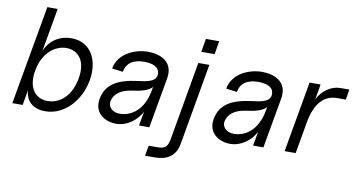

<svg xmlns="http://www.w3.org/2000/svg" viewBox="-84 -918 2488 1336"><g transform="rotate(10 1160.5 -250.0)"><path d="M262 16C402 16 507 -110 531 -250C556 -390 496 -516 356 -516C265 -516 199 -464 171 -394L225 -700H152L28 0H101L120 -108C123 -37 170 16 262 16ZM143 -236 148 -264C174 -384 256 -443 333 -443C413 -443 476 -380 453 -250C430 -120 351 -57 265 -57C188 -57 127 -116 143 -236Z M763 16C840 16 907 -35 941 -100L923 0H996L1059 -356C1080 -476 986 -516 896 -516C806 -516 690 -468 670 -358L747 -348C757 -408 803 -443 883 -443C913 -443 979 -437 989 -390C1004 -318 919 -311 859 -303C727 -286 640 -244 621 -134C603 -34 683 16 763 16ZM698 -130C707 -180 750 -219 831 -230C899 -238 949 -253 973 -281L968 -253C943 -113 856 -57 776 -57C726 -57 691 -90 698 -130Z M1001 200H1070C1156 200 1216 163 1231 76L1332 -500H1254L1157 55C1146 117 1125 127 1071 127H1014ZM1261 -580H1355L1371 -674H1277Z M1569 16C1646 16 1713 -35 1747 -100L1729 0H1802L1865 -356C1886 -476 1792 -516 1702 -516C1612 -516 1496 -468 1476 -358L1553 -348C1563 -408 1609 -443 1689 -443C1719 -443 1785 -437 1795 -390C1810 -318 1725 -311 1665 -303C1533 -286 1446 -244 1427 -134C1409 -34 1489 16 1569 16ZM1504 -130C1513 -180 1556 -219 1637 -230C1705 -238 1755 -253 1779 -281L1774 -253C1749 -113 1662 -57 1582 -57C1532 -57 1497 -90 1504 -130Z M1952 0H2030L2070 -228C2096 -370 2163 -427 2247 -427H2309L2321 -500H2259C2195 -500 2131 -458 2099 -391L2118 -500H2040Z"/></g></svg>

Font: Uncut Sans
Style: Italic
Weight: 400
Italic angle: -10°
Designer: Kasper Nordkvist
Foundry: Uncut Type
Version: Version 1.111;FEAKit 1.0